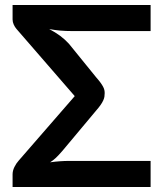

<svg xmlns="http://www.w3.org/2000/svg" viewBox="-20 -743 652 763"><path d="M268.5 -619.5Q241 -619.5 219 -621.5Q197 -623.5 175.5 -627.5Q199.5 -615 218.8 -600.8Q238 -586.5 254 -569L361.5 -436.5Q372.5 -424 379.2 -414.8Q386 -405.5 389.8 -398.2Q393.5 -391 394.8 -385Q396 -379 396 -373Q396 -366 395 -359Q394 -352 390.2 -343.8Q386.5 -335.5 379.5 -325.5Q372.5 -315.5 361.5 -303L228.5 -144Q212.5 -125.5 201.5 -115.2Q190.5 -105 179 -98Q200.5 -101 218.8 -102.2Q237 -103.5 252.5 -103.5H578.5V0H30V-50Q30 -64.5 37.2 -79.2Q44.5 -94 54.5 -105L277 -361L45.5 -628Q39 -635.5 34.5 -645.5Q30 -655.5 30 -665.5V-723H578.5V-619.5Z"/></svg>

Font: Lato 2
Style: Bold
Weight: 700
Designer: Lukasz Dziedzic with Adam Twardoch and Botio Nikoltchev
Foundry: tyPoland Lukasz Dziedzic
Version: Version 2.015; 2015-08-06; http://www.latofonts.com/